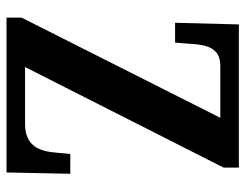

<svg xmlns="http://www.w3.org/2000/svg" viewBox="-102 -652 754 590"><g transform="rotate(90 275.0 -357.0)"><path d="M34 0H510L514 -196H453L449 -152C445 -103 430 -57 361 -57H186L495 -667V-714H55L50 -518H111L115 -569C118 -620 130 -657 182 -657H342L34 -46Z"/></g></svg>

Font: Noto Serif Bengali ExtraCondensed
Style: Regular
Weight: 400
Width: 2
Designer: Juan Bruce, Universal Thirst, Indian Type Foundry and the Monotype Design Team.
Foundry: Monotype Imaging Inc.
Version: Version 2.003